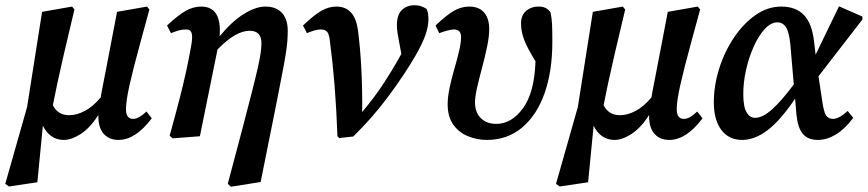

<svg xmlns="http://www.w3.org/2000/svg" viewBox="-28 -518 3299 730"><path d="M423 14Q387 14 366.5 -9Q346 -32 346 -75Q346 -77 346 -78.5Q346 -80 346 -81Q315 -32 279.5 -9Q244 14 215 14Q187 14 167 -0.5Q147 -15 135 -40L114 175L6 191L-8 181L75 -111L132 -473L246 -493L255 -482Q230 -378 214.5 -310.5Q199 -243 189.5 -199Q180 -155 173 -118Q192 -80 235 -80Q264 -80 295 -96.5Q326 -113 355 -148Q358 -168 363.5 -195Q369 -222 376 -259L417 -473L531 -493L540 -482L507 -361Q478 -255 464.5 -194.5Q451 -134 451 -103Q451 -66 478 -66Q490 -66 502.5 -73.5Q515 -81 529 -94L549 -68Q487 14 423 14Z M617 -2Q640 -85 655 -143.5Q670 -202 680 -248Q690 -294 698 -339Q705 -376 701 -391Q697 -406 681 -406Q665 -406 652.5 -402.5Q640 -399 622 -392L607 -421Q650 -461 678.5 -477Q707 -493 737 -493Q816 -493 807 -380Q853 -436 898.5 -464.5Q944 -493 981 -493Q1022 -493 1044 -469Q1066 -445 1066 -401Q1066 -382 1064.5 -362Q1063 -342 1058.5 -313Q1054 -284 1045 -238Q1036 -192 1022 -120L963 174L850 192L838 181L894 -30Q916 -114 930 -169Q944 -224 952 -259.5Q960 -295 963 -316.5Q966 -338 966 -354Q966 -401 921 -401Q868 -401 799 -330L732 0L628 8Z M1255 0Q1251 -107 1244 -194.5Q1237 -282 1226 -364Q1223 -390 1215 -398Q1207 -406 1192 -406Q1180 -406 1168 -402.5Q1156 -399 1139 -392L1124 -421Q1166 -461 1194 -477Q1222 -493 1251 -493Q1321 -493 1333 -403Q1342 -334 1346 -254Q1350 -174 1349 -92Q1396 -148 1431 -201.5Q1466 -255 1498 -313L1489 -361Q1486 -377 1483.5 -392.5Q1481 -408 1481 -421Q1481 -462 1500 -480Q1519 -498 1547 -498Q1564 -498 1575.5 -493.5Q1587 -489 1594 -484Q1601 -470 1601 -444Q1601 -418 1589.5 -385Q1578 -352 1551 -305Q1509 -233 1448.5 -151.5Q1388 -70 1315 1L1262 7Z M1823 14Q1786 14 1751.5 0Q1717 -14 1695.5 -44Q1674 -74 1674 -122Q1674 -149 1681.5 -184.5Q1689 -220 1699.5 -256Q1710 -292 1717.5 -324Q1725 -356 1725 -377Q1725 -406 1698 -406Q1681 -406 1642 -392L1628 -421Q1670 -461 1698 -477Q1726 -493 1756 -493Q1793 -493 1812.5 -470.5Q1832 -448 1832 -408Q1832 -379 1824 -340.5Q1816 -302 1805 -261Q1794 -220 1786 -185Q1778 -150 1778 -129Q1778 -91 1800 -69Q1822 -47 1859 -47Q1917 -47 1960.5 -106.5Q2004 -166 2008 -285Q1977 -335 1965 -366.5Q1953 -398 1953 -429Q1953 -461 1973.5 -477.5Q1994 -494 2022 -493Q2050 -493 2065 -471Q2070 -449 2071 -425Q2072 -401 2072 -358Q2072 -247 2042.5 -163.5Q2013 -80 1957 -33Q1901 14 1823 14Z M2517 14Q2481 14 2460.5 -9Q2440 -32 2440 -75Q2440 -77 2440 -78.5Q2440 -80 2440 -81Q2409 -32 2373.5 -9Q2338 14 2309 14Q2281 14 2261 -0.5Q2241 -15 2229 -40L2208 175L2100 191L2086 181L2169 -111L2226 -473L2340 -493L2349 -482Q2324 -378 2308.5 -310.5Q2293 -243 2283.5 -199Q2274 -155 2267 -118Q2286 -80 2329 -80Q2358 -80 2389 -96.5Q2420 -113 2449 -148Q2452 -168 2457.5 -195Q2463 -222 2470 -259L2511 -473L2625 -493L2634 -482L2601 -361Q2572 -255 2558.5 -194.5Q2545 -134 2545 -103Q2545 -66 2572 -66Q2584 -66 2596.5 -73.5Q2609 -81 2623 -94L2643 -68Q2581 14 2517 14Z M2798 -161Q2798 -112 2810.5 -91Q2823 -70 2843 -70Q2872 -70 2908.5 -103Q2945 -136 2990 -197L2977 -349Q2972 -397 2960 -415Q2948 -433 2928 -433Q2903 -433 2879.5 -407.5Q2856 -382 2837.5 -340.5Q2819 -299 2808.5 -252Q2798 -205 2798 -161ZM2794 14Q2743 14 2714.5 -24Q2686 -62 2686 -129Q2686 -192 2706 -256Q2726 -320 2761.5 -373.5Q2797 -427 2843.5 -460Q2890 -493 2943 -493Q2997 -493 3028 -461.5Q3059 -430 3067 -361L3073 -310L3162 -494L3251 -455V-444L3084 -228L3098 -135Q3104 -92 3113 -79Q3122 -66 3139 -66Q3162 -66 3195 -96L3216 -70Q3185 -28 3150.5 -7Q3116 14 3081 14Q3044 14 3024.5 -9Q3005 -32 3000 -84L2995 -143Q2940 -61 2891 -23.5Q2842 14 2794 14Z"/></svg>

Font: Source Serif Pro SemiBold
Style: Italic
Weight: 600
Italic angle: -12°
Designer: Frank Grießhammer
Foundry: Adobe Systems Incorporated
Version: Version 3.001;hotconv 1.0.111;makeotfexe 2.5.65597